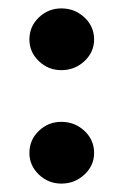

<svg xmlns="http://www.w3.org/2000/svg" viewBox="-20 -426 294 457"><path d="M126 -259Q95 -259 72.5 -280.5Q50 -302 50 -332Q50 -363 72.5 -384.5Q95 -406 126 -406Q158 -406 181 -384.5Q204 -363 204 -332Q204 -302 181 -280.5Q158 -259 126 -259ZM126 11Q95 11 72.5 -10.5Q50 -32 50 -62Q50 -93 72.5 -114.5Q95 -136 126 -136Q158 -136 181 -114.5Q204 -93 204 -62Q204 -32 181 -10.5Q158 11 126 11Z"/></svg>

Font: Alumni Sans Thin Black
Style: Regular
Weight: 900
Version: Version 1.018